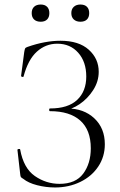

<svg xmlns="http://www.w3.org/2000/svg" viewBox="-20 -816 532 848"><path d="M381 -161Q381 -242 334.5 -283.5Q288 -325 201 -325Q197 -325 197 -331Q197 -337 201 -337Q281 -337 321 -375Q361 -413 361 -478Q361 -543 325.5 -583Q290 -623 233 -623Q182 -623 143 -588Q104 -553 84 -478Q84 -476 80 -476Q78 -476 75.5 -477.5Q73 -479 73 -480L87 -586Q89 -598 91 -602Q93 -606 102 -609Q179 -636 247 -636Q328 -636 372 -596.5Q416 -557 416 -499Q416 -456 391.5 -418Q367 -380 331.5 -356Q296 -332 263 -329L277 -337Q350 -337 396.5 -293.5Q443 -250 443 -179Q443 -124 414 -80.5Q385 -37 334.5 -12.5Q284 12 223 12Q183 12 144 2Q105 -8 83 -26Q74 -31 72 -34.5Q70 -38 69 -49L57 -154Q57 -157 62.5 -158Q68 -159 69 -156Q84 -73 134 -38.5Q184 -4 243 -4Q314 -4 347.5 -49Q381 -94 381 -161ZM120 -758Q120 -776 130.5 -786Q141 -796 160 -796Q178 -796 188 -786Q198 -776 198 -758Q198 -740 188 -730Q178 -720 160 -720Q141 -720 130.5 -730Q120 -740 120 -758ZM295 -758Q295 -776 306 -786Q317 -796 335 -796Q354 -796 364 -786Q374 -776 374 -758Q374 -740 364 -730Q354 -720 335 -720Q317 -720 306 -730Q295 -740 295 -758Z"/></svg>

Font: Cormorant SC Light
Style: Regular
Weight: 300
Designer: Christian Thalmann (Catharsis Fonts)
Foundry: Catharsis Fonts
Version: Version 4.000